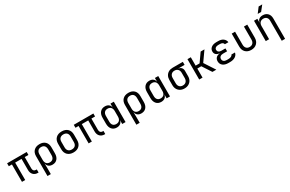

<svg xmlns="http://www.w3.org/2000/svg" viewBox="214 -2548 6773 4490"><g transform="rotate(-30 3600.0 -302.5)"><path d="M536 5Q460 5 414.5 -43Q369 -91 369 -170V-470H196V0H109V-470H25V-550H554V-470H455V-164Q455 -123 475.5 -101Q496 -79 531 -79H555V5Z M694 180V-356Q694 -451 750 -505.5Q806 -560 903 -560Q1000 -560 1055 -505.5Q1110 -451 1110 -356V-195Q1110 -100 1062.5 -45Q1015 10 932 10Q870 10 831 -21Q792 -52 785 -105H782L784 20V180ZM902 -68Q959 -68 989.5 -102Q1020 -136 1020 -200V-350Q1020 -414 989.5 -448Q959 -482 902 -482Q845 -482 814.5 -448Q784 -414 784 -350V-200Q784 -138 815.5 -103Q847 -68 902 -68Z M1500 8Q1400 8 1342.5 -48.5Q1285 -105 1285 -202V-348Q1285 -446 1342.5 -502Q1400 -558 1500 -558Q1600 -558 1657.5 -502Q1715 -446 1715 -349V-202Q1715 -105 1657.5 -48.5Q1600 8 1500 8ZM1500 -72Q1559 -72 1592 -105Q1625 -138 1625 -202V-348Q1625 -412 1592 -445Q1559 -478 1500 -478Q1442 -478 1408.5 -445Q1375 -412 1375 -348V-202Q1375 -138 1408.5 -105Q1442 -72 1500 -72Z M2336 5Q2260 5 2214.5 -43Q2169 -91 2169 -170V-470H1996V0H1909V-470H1825V-550H2354V-470H2255V-164Q2255 -123 2275.5 -101Q2296 -79 2331 -79H2355V5Z M2668 10Q2585 10 2537.5 -45Q2490 -100 2490 -195V-356Q2490 -451 2538 -505.5Q2586 -560 2668 -560Q2730 -560 2769 -529.5Q2808 -499 2815 -445H2816V-550H2906V0H2816V-105H2815Q2808 -52 2769 -21Q2730 10 2668 10ZM2698 -68Q2754 -68 2785 -103Q2816 -138 2816 -200V-350Q2816 -412 2785 -447Q2754 -482 2698 -482Q2641 -482 2610.5 -448Q2580 -414 2580 -350V-200Q2580 -136 2610.5 -102Q2641 -68 2698 -68Z M3094 180V-356Q3094 -451 3150 -505.5Q3206 -560 3303 -560Q3400 -560 3455 -505.5Q3510 -451 3510 -356V-195Q3510 -100 3462.5 -45Q3415 10 3332 10Q3270 10 3231 -21Q3192 -52 3185 -105H3182L3184 20V180ZM3302 -68Q3359 -68 3389.5 -102Q3420 -136 3420 -200V-350Q3420 -414 3389.5 -448Q3359 -482 3302 -482Q3245 -482 3214.5 -448Q3184 -414 3184 -350V-200Q3184 -138 3215.5 -103Q3247 -68 3302 -68Z M3868 10Q3785 10 3737.5 -45Q3690 -100 3690 -195V-356Q3690 -451 3738 -505.5Q3786 -560 3868 -560Q3930 -560 3969 -529.5Q4008 -499 4015 -445H4016V-550H4106V0H4016V-105H4015Q4008 -52 3969 -21Q3930 10 3868 10ZM3898 -68Q3954 -68 3985 -103Q4016 -138 4016 -200V-350Q4016 -412 3985 -447Q3954 -482 3898 -482Q3841 -482 3810.5 -448Q3780 -414 3780 -350V-200Q3780 -136 3810.5 -102Q3841 -68 3898 -68Z M4497 10Q4433 10 4385.5 -16.5Q4338 -43 4311.5 -90Q4285 -137 4285 -200V-340Q4285 -403 4311.5 -450.5Q4338 -498 4385.5 -524Q4433 -550 4497 -550H4770V-468H4601V-465Q4651 -461 4680 -427.5Q4709 -394 4709 -340V-200Q4709 -137 4682.5 -90Q4656 -43 4608.5 -16.5Q4561 10 4497 10ZM4497 -70Q4554 -70 4586.5 -105Q4619 -140 4619 -200V-340Q4619 -400 4586.5 -435Q4554 -470 4497 -470Q4440 -470 4407.5 -435Q4375 -400 4375 -340V-200Q4375 -140 4407.5 -105Q4440 -70 4497 -70Z M4895 0V-550H4985V-323H5091L5251 -550H5354L5169 -288L5357 0H5252L5092 -245H4985V0Z M5726 7H5679Q5587 7 5533.5 -36Q5480 -79 5480 -152Q5480 -211 5516 -248Q5552 -285 5615 -289V-293Q5556 -297 5522 -328.5Q5488 -360 5488 -413Q5488 -478 5539.5 -517.5Q5591 -557 5679 -557H5729Q5811 -557 5862 -519Q5913 -481 5923 -415H5828Q5823 -444 5797 -460.5Q5771 -477 5729 -477H5679Q5635 -477 5609 -456.5Q5583 -436 5583 -401Q5583 -366 5608.5 -345Q5634 -324 5677 -324H5790V-246H5679Q5631 -246 5603 -222.5Q5575 -199 5575 -159Q5575 -119 5603 -96Q5631 -73 5679 -73H5726Q5773 -73 5803 -89Q5833 -105 5840 -130H5935Q5925 -67 5869 -30Q5813 7 5726 7Z M6299 10Q6204 10 6147 -46.5Q6090 -103 6090 -200V-550H6180V-200Q6180 -138 6212 -103.5Q6244 -69 6299 -69Q6355 -69 6387.5 -103.5Q6420 -138 6420 -200V-550H6510V-200Q6510 -103 6452 -46.5Q6394 10 6299 10Z M6692 0V-550H6782V-445H6783Q6790 -500 6828 -530Q6866 -560 6929 -560Q7012 -560 7061 -509Q7110 -458 7110 -370V180H7020V-360Q7020 -419 6988.5 -451.5Q6957 -484 6903 -484Q6847 -484 6814.5 -449Q6782 -414 6782 -350V0ZM6847 -645 6953 -785H7050L6939 -645Z"/></g></svg>

Font: JetBrainsMono NF
Style: Regular
Weight: 400
Designer: Philipp Nurullin, Konstantin Bulenkov
Foundry: JetBrains
Version: Version 2.251; ttfautohint (v1.8.3);Nerd Fonts 2.2.2